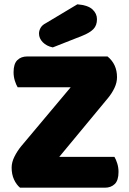

<svg xmlns="http://www.w3.org/2000/svg" viewBox="-20 -871 600 891"><path d="M308 -466H62Q55 -477 49 -496Q43 -515 43 -536Q43 -575 60.5 -592Q78 -609 106 -609H479Q523 -573 523 -513Q523 -488 511.5 -463.5Q500 -439 482 -417L255 -143H511Q518 -132 524 -113Q530 -94 530 -73Q530 -34 512.5 -17Q495 0 467 0H73Q56 -14 45 -38Q34 -62 34 -93Q34 -118 47 -144Q60 -170 78 -192ZM339 -851Q388 -847 409 -827.5Q430 -808 430 -782Q430 -753 413.5 -736Q397 -719 362 -705L225 -651Q196 -657 178.5 -675Q161 -693 161 -715Q161 -729 168.5 -742Q176 -755 192 -763Z"/></svg>

Font: Baloo Bhai
Style: Regular
Weight: 400
Designer: Supriya Tembe, Noopur Datye and Ek Type
Foundry: Ek Type
Version: Version 1.100;PS 1.000;hotconv 1.0.88;makeotf.lib2.5.647800;